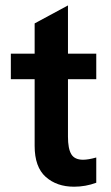

<svg xmlns="http://www.w3.org/2000/svg" viewBox="-20 -696 420 726"><path d="M111 -144.5V-396.5H21V-493H111V-607.5L237 -675.5V-493H344V-396.5H237V-179Q237 -134 249.5 -113Q262 -92 294 -92Q314 -92 344 -100.5V-5Q303.5 10 260 10Q194.5 10 152.8 -27.2Q111 -64.5 111 -144.5Z"/></svg>

Font: HK Grotesk
Style: Bold
Weight: 700
Designer: Alfredo Marco Pradil
Foundry: Hanken Design Co.
Version: Version 3.001